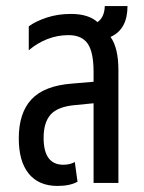

<svg xmlns="http://www.w3.org/2000/svg" viewBox="-20 -604 476 634"><path d="M345 -482Q371 -446 371 -372V0H289V-263L228 -257Q171 -252 147.5 -226Q124 -200 124 -149Q124 -60 189 -60Q211 -60 227 -69L236 -4Q211 10 170 10Q108 10 75 -30.5Q42 -71 42 -147Q42 -231 84 -276Q126 -321 218 -328L289 -334V-366Q289 -432 269.5 -460Q250 -488 206 -488Q170 -488 136.5 -475Q103 -462 75 -438V-517Q98 -534 134.5 -546Q171 -558 214 -558Q272 -558 302 -531Q325 -547 326 -584H401Q401 -507 345 -482Z"/></svg>

Font: Noto Sans Thai Cond
Style: Regular
Weight: 400
Width: 3
Designer: Monotype Design Team
Foundry: Monotype Imaging Inc.
Version: Version 1.000